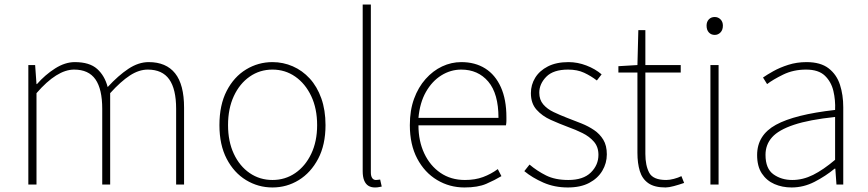

<svg xmlns="http://www.w3.org/2000/svg" viewBox="-20 -814 3830 847"><path d="M105 0V-527H135L141 -443H143Q179 -484 223 -512Q267 -540 310 -540Q375 -540 408.5 -510Q442 -480 455 -430Q502 -481 546.5 -510.5Q591 -540 636 -540Q713 -540 752.5 -490.5Q792 -441 792 -339V0H757V-334Q757 -421 726.5 -464Q696 -507 632 -507Q593 -507 553 -481Q513 -455 466 -403V0H431V-334Q431 -421 401 -464Q371 -507 307 -507Q269 -507 227.5 -481Q186 -455 141 -403V0Z M1182 13Q1119 13 1065.5 -19.5Q1012 -52 980 -113.5Q948 -175 948 -262Q948 -351 980 -413Q1012 -475 1065.5 -507.5Q1119 -540 1182 -540Q1229 -540 1271.5 -521.5Q1314 -503 1346.5 -467.5Q1379 -432 1397.5 -380Q1416 -328 1416 -262Q1416 -175 1383.5 -113.5Q1351 -52 1298 -19.5Q1245 13 1182 13ZM1182 -20Q1238 -20 1282.5 -50.5Q1327 -81 1353 -135.5Q1379 -190 1379 -262Q1379 -335 1353 -390Q1327 -445 1282.5 -476Q1238 -507 1182 -507Q1126 -507 1081.5 -476Q1037 -445 1011.5 -390Q986 -335 986 -262Q986 -190 1011.5 -135.5Q1037 -81 1081.5 -50.5Q1126 -20 1182 -20Z M1634 13Q1617 13 1605 5.5Q1593 -2 1586.5 -18Q1580 -34 1580 -59V-794H1616V-53Q1616 -37 1622 -28.5Q1628 -20 1638 -20Q1641 -20 1645 -20.5Q1649 -21 1657 -22L1664 9Q1657 10 1651 11.5Q1645 13 1634 13Z M2029 13Q1963 13 1908 -20Q1853 -53 1820.5 -114.5Q1788 -176 1788 -262Q1788 -327 1806.5 -378Q1825 -429 1857.5 -465.5Q1890 -502 1930.5 -521Q1971 -540 2015 -540Q2076 -540 2120.5 -512Q2165 -484 2189.5 -429.5Q2214 -375 2214 -297Q2214 -289 2214 -280.5Q2214 -272 2212 -261H1826Q1826 -192 1851.5 -137.5Q1877 -83 1923 -51.5Q1969 -20 2031 -20Q2076 -20 2111 -33Q2146 -46 2176 -68L2192 -37Q2162 -19 2125 -3Q2088 13 2029 13ZM1826 -294H2179Q2179 -401 2134 -454Q2089 -507 2015 -507Q1968 -507 1927 -481.5Q1886 -456 1859 -408.5Q1832 -361 1826 -294Z M2485 13Q2426 13 2377 -8.5Q2328 -30 2293 -59L2316 -88Q2349 -60 2389 -40Q2429 -20 2487 -20Q2553 -20 2586.5 -53Q2620 -86 2620 -131Q2620 -166 2600 -189Q2580 -212 2549.5 -227Q2519 -242 2488 -253Q2448 -268 2410 -285Q2372 -302 2347 -330Q2322 -358 2322 -403Q2322 -440 2341 -471Q2360 -502 2397 -521Q2434 -540 2488 -540Q2528 -540 2567 -525Q2606 -510 2634 -486L2613 -459Q2587 -479 2557 -493Q2527 -507 2486 -507Q2421 -507 2390 -475.5Q2359 -444 2359 -405Q2359 -374 2376.5 -353.5Q2394 -333 2422.5 -319.5Q2451 -306 2482 -294Q2514 -282 2545 -269.5Q2576 -257 2601 -240Q2626 -223 2641.5 -197.5Q2657 -172 2657 -133Q2657 -94 2637 -60.5Q2617 -27 2579 -7Q2541 13 2485 13Z M2916 13Q2867 13 2840 -6Q2813 -25 2802.5 -59.5Q2792 -94 2792 -140V-494H2708V-522L2792 -527L2796 -681H2827V-527H2983V-494H2827V-135Q2827 -84 2844 -52Q2861 -20 2919 -20Q2934 -20 2953 -25Q2972 -30 2986 -37L2998 -7Q2975 1 2952.5 7Q2930 13 2916 13Z M3114 0V-527H3150V0ZM3133 -660Q3117 -660 3107 -671Q3097 -682 3097 -701Q3097 -718 3107 -728.5Q3117 -739 3133 -739Q3148 -739 3158.5 -728.5Q3169 -718 3169 -701Q3169 -682 3158.5 -671Q3148 -660 3133 -660Z M3472 13Q3431 13 3396.5 -2Q3362 -17 3341 -48.5Q3320 -80 3320 -130Q3320 -218 3403 -263.5Q3486 -309 3664 -329Q3666 -372 3656.5 -412.5Q3647 -453 3619 -480Q3591 -507 3536 -507Q3480 -507 3435 -485Q3390 -463 3364 -443L3346 -472Q3363 -484 3391.5 -500Q3420 -516 3457.5 -528Q3495 -540 3538 -540Q3600 -540 3635.5 -512.5Q3671 -485 3685.5 -440Q3700 -395 3700 -341V0H3670L3665 -70H3662Q3622 -37 3573.5 -12Q3525 13 3472 13ZM3475 -20Q3522 -20 3567 -42.5Q3612 -65 3664 -109V-298Q3550 -286 3482.5 -263.5Q3415 -241 3386 -208.5Q3357 -176 3357 -131Q3357 -70 3392 -45Q3427 -20 3475 -20Z"/></svg>

Font: Noto Sans TC Thin
Style: Regular
Weight: 100
Designer: Ryoko NISHIZUKA 西塚涼子 (kana, bopomofo & ideographs); Paul D. Hunt (Latin, Greek & Cyrillic); Sandoll Communications 산돌커뮤니
Foundry: Adobe
Version: Version 2.004-H2;hotconv 1.0.118;makeotfexe 2.5.65603